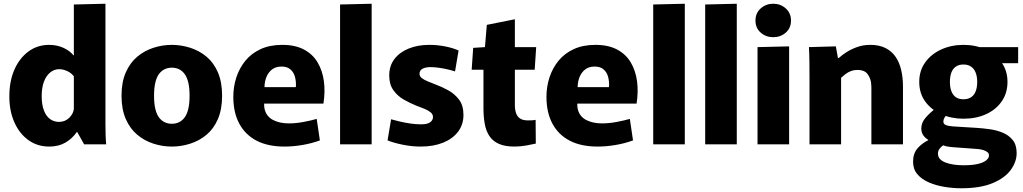

<svg xmlns="http://www.w3.org/2000/svg" viewBox="-20 -772 5471 1027"><path d="M243 12Q180 12 132 -22.5Q84 -57 57 -117.5Q30 -178 30 -256Q30 -338 57 -399.5Q84 -461 132 -496.5Q180 -532 243 -532Q284 -532 318.5 -516.5Q353 -501 373 -476H375V-748L544 -752V-159Q544 -139 544 -108Q544 -77 545 -47.5Q546 -18 548 0H430L393 -66H391Q366 -30 329.5 -9Q293 12 243 12ZM295 -120Q328 -120 350 -141.5Q372 -163 375 -189V-364Q360 -383 338 -392.5Q316 -402 297 -402Q270 -402 248.5 -384.5Q227 -367 215 -335Q203 -303 203 -258Q203 -212 215 -181Q227 -150 248 -135Q269 -120 295 -120Z M899 12Q849 12 801 -3.5Q753 -19 714.5 -51Q676 -83 653 -135Q630 -187 630 -260Q630 -333 653 -385Q676 -437 714.5 -469Q753 -501 801 -516.5Q849 -532 899 -532Q949 -532 997.5 -516.5Q1046 -501 1084.5 -469Q1123 -437 1145.5 -385Q1168 -333 1168 -260Q1168 -187 1145.5 -135Q1123 -83 1084.5 -51Q1046 -19 997.5 -3.5Q949 12 899 12ZM899 -110Q920 -110 937 -118Q954 -126 967 -143Q980 -160 987 -189Q994 -218 994 -260Q994 -302 987 -331Q980 -360 967 -377Q954 -394 937 -402Q920 -410 899 -410Q879 -410 861.5 -402Q844 -394 831 -377Q818 -360 811 -331Q804 -302 804 -260Q804 -218 811 -189Q818 -160 831 -143Q844 -126 861.5 -118Q879 -110 899 -110Z M1502 12Q1413 12 1352.5 -19.5Q1292 -51 1260 -110.5Q1228 -170 1228 -254Q1228 -308 1244 -357.5Q1260 -407 1292 -446.5Q1324 -486 1373.5 -509Q1423 -532 1490 -532Q1559 -532 1606 -507Q1653 -482 1679 -438Q1705 -394 1712.5 -337.5Q1720 -281 1710 -218H1317L1408 -285Q1386 -224 1396 -186Q1406 -148 1441 -130Q1476 -112 1525 -112Q1562 -112 1602.5 -119.5Q1643 -127 1674 -136L1691 -21Q1648 -5 1598 3.5Q1548 12 1502 12ZM1318 -306H1562Q1563 -311 1563 -314Q1563 -317 1563 -319Q1563 -345 1556 -366.5Q1549 -388 1532 -402Q1515 -416 1485 -416Q1450 -416 1428 -394.5Q1406 -373 1398.5 -339Q1391 -305 1398 -268Z M1799 -748 1968 -752V0H1799Z M2230 12Q2183 12 2134 2Q2085 -8 2053 -21L2072 -134Q2090 -129 2116.5 -122.5Q2143 -116 2173.5 -111.5Q2204 -107 2232 -107Q2266 -107 2281 -118Q2296 -129 2296 -146Q2296 -161 2283 -171.5Q2270 -182 2249 -190.5Q2228 -199 2204 -208Q2172 -221 2139.5 -239.5Q2107 -258 2084.5 -289Q2062 -320 2062 -368Q2062 -420 2090 -456.5Q2118 -493 2166.5 -512.5Q2215 -532 2276 -532Q2321 -532 2362.5 -523.5Q2404 -515 2433 -502L2414 -390Q2399 -395 2376 -400.5Q2353 -406 2328 -409.5Q2303 -413 2282 -413Q2257 -413 2240.5 -404.5Q2224 -396 2224 -377Q2224 -364 2236 -354.5Q2248 -345 2267.5 -337Q2287 -329 2310 -320Q2343 -308 2377.5 -289Q2412 -270 2435.5 -239Q2459 -208 2459 -157Q2459 -106 2430.5 -68Q2402 -30 2350.5 -9Q2299 12 2230 12Z M2732 12Q2681 12 2648.5 -2.5Q2616 -17 2598 -44Q2580 -71 2573 -109Q2566 -147 2566 -196V-399H2503L2511 -516L2574 -520L2584 -639L2734 -669V-520H2848L2840 -399H2734V-211Q2734 -185 2740.5 -166.5Q2747 -148 2762 -138Q2777 -128 2804 -128Q2815 -128 2825.5 -128.5Q2836 -129 2845 -131L2846 -4Q2830 0 2796.5 6Q2763 12 2732 12Z M3177 12Q3088 12 3027.5 -19.5Q2967 -51 2935 -110.5Q2903 -170 2903 -254Q2903 -308 2919 -357.5Q2935 -407 2967 -446.5Q2999 -486 3048.5 -509Q3098 -532 3165 -532Q3234 -532 3281 -507Q3328 -482 3354 -438Q3380 -394 3387.5 -337.5Q3395 -281 3385 -218H2992L3083 -285Q3061 -224 3071 -186Q3081 -148 3116 -130Q3151 -112 3200 -112Q3237 -112 3277.5 -119.5Q3318 -127 3349 -136L3366 -21Q3323 -5 3273 3.5Q3223 12 3177 12ZM2993 -306H3237Q3238 -311 3238 -314Q3238 -317 3238 -319Q3238 -345 3231 -366.5Q3224 -388 3207 -402Q3190 -416 3160 -416Q3125 -416 3103 -394.5Q3081 -373 3073.5 -339Q3066 -305 3073 -268Z M3474 -748 3643 -752V0H3474Z M3752 -748 3921 -752V0H3752Z M4032 -520 4201 -524V0H4032ZM4116 -573Q4077 -573 4049 -597.5Q4021 -622 4021 -662Q4021 -702 4049 -727Q4077 -752 4116 -752Q4155 -752 4183 -727Q4211 -702 4211 -662Q4211 -622 4183 -597.5Q4155 -573 4116 -573Z M4310 -348Q4310 -397 4309.5 -440Q4309 -483 4307 -520L4451 -524L4462 -462H4467Q4483 -477 4508 -493Q4533 -509 4565 -520.5Q4597 -532 4635 -532Q4683 -532 4716.5 -515Q4750 -498 4770.5 -468Q4791 -438 4800.5 -397Q4810 -356 4810 -309V0H4641V-305Q4641 -329 4635.5 -346.5Q4630 -364 4620.5 -376Q4611 -388 4597.5 -393Q4584 -398 4568 -398Q4548 -398 4532 -392Q4516 -386 4503 -376Q4490 -366 4479 -356V0H4310Z M5133 -137Q5069 -137 5015 -161Q4961 -185 4929 -229Q4897 -273 4897 -334Q4897 -394 4929 -438.5Q4961 -483 5015 -507.5Q5069 -532 5133 -532Q5199 -532 5252 -507.5Q5305 -483 5337 -438.5Q5369 -394 5369 -334Q5369 -274 5338 -229.5Q5307 -185 5254 -161Q5201 -137 5133 -137ZM5133 -241Q5158 -241 5174.5 -252Q5191 -263 5199 -284Q5207 -305 5207 -334Q5207 -362 5199 -383Q5191 -404 5174.5 -415.5Q5158 -427 5133 -427Q5109 -427 5092.5 -415.5Q5076 -404 5068.5 -383Q5061 -362 5061 -334Q5061 -305 5069 -284Q5077 -263 5093 -252Q5109 -241 5133 -241ZM5122 235Q5077 235 5031.5 227.5Q4986 220 4948 203.5Q4910 187 4887 160Q4864 133 4864 93Q4864 50 4886.5 23Q4909 -4 4945 -22V-24Q4925 -37 4916.5 -51.5Q4908 -66 4908 -85Q4908 -116 4931.5 -143Q4955 -170 4985 -192L5048 -163Q5038 -153 5032 -142.5Q5026 -132 5026 -122Q5026 -109 5038.5 -103.5Q5051 -98 5075 -96L5205 -88Q5236 -86 5273 -81Q5310 -76 5343 -62.5Q5376 -49 5397 -23Q5418 3 5418 47Q5418 94 5386 137.5Q5354 181 5288.5 208Q5223 235 5122 235ZM5134 112Q5183 112 5212.5 104.5Q5242 97 5256 85Q5270 73 5270 60Q5270 49 5262.5 42.5Q5255 36 5242 31.5Q5229 27 5213.5 25.5Q5198 24 5182 23L5073 15Q5053 13 5039.5 10Q5026 7 5017 1L5028 3Q5017 10 5007 22Q4997 34 4997 49Q4997 66 5007 77.5Q5017 89 5035.5 96.5Q5054 104 5079 108Q5104 112 5134 112ZM5191 -520H5426V-434H5315Z"/></svg>

Font: Murecho Thin
Style: Bold
Weight: 700
Version: Version 1.010